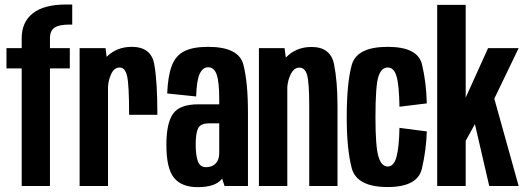

<svg xmlns="http://www.w3.org/2000/svg" viewBox="-20 -806 2283 832"><path d="M74 0V-509.5H8V-597.5H74V-640.5Q74 -710 122 -748.2Q170 -786.5 268 -786.5H293V-699.5H281.5Q235.5 -699.5 216 -686Q196.5 -672.5 196.5 -640V-597.5H282.5V-509.5H196.5V0Z M539.5 -308.5Q539.5 -441 530.5 -477.2Q521.5 -513.5 499 -513.5Q474 -513.5 461 -483.5Q449.5 -457.5 448 -430V0H325V-597.5H437.5L442 -560Q443 -561 444 -561.5Q487 -603 550.5 -603Q634 -603 648 -529.8Q662 -456.5 662 -308.5Z M953 0 942.5 -32.5Q942 -31.5 941.5 -30.5Q913 5 837 5Q767 5 734 -35.5Q701 -76 701 -178Q701 -273 730.2 -313.5Q759.5 -354 839.5 -354H930V-375.5Q930 -451 919 -482.8Q908 -514.5 882 -514.5Q858.5 -514.5 845.2 -485.8Q832 -457 830 -388L704.5 -401Q707.5 -475 723.8 -519.5Q740 -564 777.5 -583.5Q815 -603 881.5 -603Q1015 -603 1034.8 -525.5Q1054.5 -448 1054.5 -318V0ZM930 -142V-271.5H886Q848 -271.5 838 -249Q828 -226.5 828 -179.5Q828 -134 837.2 -107.8Q846.5 -81.5 873 -81.5Q899.5 -81.5 914.8 -97.8Q930 -114 930 -142Z M1102 0V-597.5H1213L1218.5 -556.5Q1263 -602.5 1329.5 -602.5Q1412.5 -602.5 1427.5 -527.8Q1442.5 -453 1442.5 -347V0H1320V-345.5Q1320 -447 1311 -480Q1302 -513 1277.5 -513Q1253 -513 1238.5 -481.5Q1228 -460 1225 -430V0Z M1660 4.5Q1525.5 4.5 1504 -78Q1482.5 -160.5 1482.5 -297.5Q1482.5 -444.5 1504 -523.8Q1525.5 -603 1660 -603Q1790 -603 1808.5 -527.5Q1827 -452 1829.5 -358L1711 -343.5Q1709.5 -438 1698.2 -475.8Q1687 -513.5 1660 -513.5Q1632.5 -513.5 1619.8 -474.2Q1607 -435 1607 -297.5Q1607 -171.5 1619.8 -128Q1632.5 -84.5 1660 -84.5Q1687 -84.5 1698.2 -126.5Q1709.5 -168.5 1711 -252L1829.5 -236.5Q1827 -155 1808.2 -75.2Q1789.5 4.5 1660 4.5Z M1874.5 0V-785H1998V-383L2095 -597.5H2227.5L2122 -378.5L2227.5 0H2100L2038 -268L1998 -196V0Z"/></svg>

Font: Anybody Condensed SemiBold
Style: Regular
Weight: 600
Width: 3
Designer: Tyler Finck
Foundry: Etcetera Type Company
Version: Version 1.010; ttfautohint (v1.8.3) -l 8 -r 50 -G 200 -x 14 